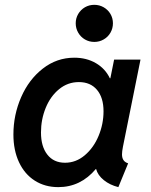

<svg xmlns="http://www.w3.org/2000/svg" viewBox="-20 -768 624 796"><path d="M35.6 -210.4Q35.6 -291.5 67.6 -365Q99.6 -438.5 157.5 -483.6Q215.3 -528.8 288.1 -528.8Q338.9 -528.8 377.7 -506.1Q416.5 -483.4 435.5 -443.4H437.5L453.1 -521H562.5L489.7 -159.7Q485.8 -140.1 485.8 -127.9Q485.8 -113.8 491.7 -104.5Q497.6 -95.2 511.2 -90.8L470.7 7.8Q435.5 -1 410.4 -21.2Q385.3 -41.5 378.4 -67.4H377.4Q314 7.8 221.7 7.8Q166.5 7.8 124.3 -19Q82 -45.9 58.8 -95.5Q35.6 -145 35.6 -210.4ZM409.2 -306.6Q409.2 -363.3 382.1 -395.5Q355 -427.7 307.1 -427.7Q260.7 -427.7 224.9 -398.2Q189 -368.7 169.4 -320.6Q149.9 -272.5 149.9 -218.8Q149.9 -160.6 176.3 -127Q202.6 -93.3 249.5 -93.3Q294.9 -93.3 331.5 -124.3Q368.2 -155.3 388.7 -204.6Q409.2 -253.9 409.2 -306.6ZM293.9 -671.4Q293.9 -692.4 304.2 -710Q314.5 -727.5 332 -737.8Q349.6 -748 371.1 -748Q392.1 -748 409.9 -737.8Q427.7 -727.5 438 -710Q448.2 -692.4 448.2 -671.4Q448.2 -650.4 438 -632.6Q427.7 -614.7 409.9 -604.5Q392.1 -594.2 371.1 -594.2Q349.6 -594.2 332 -604.5Q314.5 -614.7 304.2 -632.6Q293.9 -650.4 293.9 -671.4Z"/></svg>

Font: Reddit Sans Vanilla SemiBold
Style: Italic
Weight: 600
Italic angle: -11.25°
Designer: Stephen Hutchings
Version: Version 1.013